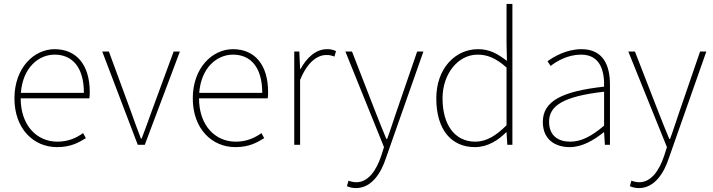

<svg xmlns="http://www.w3.org/2000/svg" viewBox="-20 -742 3652 984"><path d="M440 -270C440 -412 370 -490 260 -490C154 -490 54 -394 54 -238C54 -82 152 12 272 12C344 12 384 -12 420 -34L406 -60C370 -34 328 -16 274 -16C168 -16 86 -100 86 -238H438C440 -250 440 -260 440 -270ZM87 -266C97 -398 180 -462 260 -462C350 -462 410 -398 410 -266H87Z M686 0H722L902 -478H870L756 -168C740 -122 722 -74 706 -32H702C686 -74 668 -122 652 -168L538 -478H504L686 0Z M1354 -270C1354 -412 1284 -490 1174 -490C1068 -490 968 -394 968 -238C968 -82 1066 12 1186 12C1258 12 1298 -12 1334 -34L1320 -60C1284 -34 1242 -16 1188 -16C1082 -16 1000 -100 1000 -238H1352C1354 -250 1354 -260 1354 -270ZM1001 -266C1011 -398 1094 -462 1174 -462C1264 -462 1324 -398 1324 -266H1001Z M1488 0H1518V-332C1556 -426 1608 -460 1652 -460C1670 -460 1678 -458 1694 -452L1702 -480C1686 -488 1672 -490 1656 -490C1598 -490 1552 -446 1520 -388H1518L1514 -478H1488V0Z M1804 222C1886 222 1934 142 1958 68L2150 -478H2118L2010 -164C1996 -124 1980 -72 1964 -30H1960C1942 -72 1922 -124 1906 -164L1784 -478H1750L1948 12L1934 56C1908 134 1866 192 1806 192C1792 192 1776 188 1766 184L1758 212C1770 218 1788 222 1804 222Z M2414 12C2480 12 2534 -24 2574 -64H2576L2580 0H2606V-722H2576V-520L2578 -430C2528 -468 2488 -490 2430 -490C2314 -490 2216 -392 2216 -238C2216 -76 2294 12 2414 12ZM2416 -16C2308 -16 2248 -106 2248 -238C2248 -362 2326 -462 2428 -462C2478 -462 2522 -444 2576 -396V-100C2522 -46 2472 -16 2416 -16Z M2900 12C2964 12 3024 -24 3074 -64H3076L3080 0H3106V-310C3106 -406 3072 -490 2960 -490C2882 -490 2816 -450 2786 -428L2802 -404C2832 -428 2890 -462 2958 -462C3058 -462 3078 -376 3076 -298C2860 -274 2762 -224 2762 -117C2762 -26 2826 12 2900 12ZM2902 -16C2844 -16 2794 -44 2794 -118C2794 -200 2866 -248 3076 -272V-98C3012 -44 2960 -16 2902 -16Z M3254 222C3336 222 3384 142 3408 68L3600 -478H3568L3460 -164C3446 -124 3430 -72 3414 -30H3410C3392 -72 3372 -124 3356 -164L3234 -478H3200L3398 12L3384 56C3358 134 3316 192 3256 192C3242 192 3226 188 3216 184L3208 212C3220 218 3238 222 3254 222Z"/></svg>

Font: Assistant ExtraLight
Style: Regular
Weight: 275
Designer: Hebrew By Ben Nathan, Latin by Paul Hunt
Version: Version 2.001;PS 002.001;hotconv 1.0.88;makeotf.lib2.5.64775